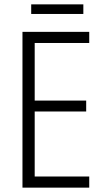

<svg xmlns="http://www.w3.org/2000/svg" viewBox="-20 -860 480 880"><path d="M389 0H83V-714H389V-663H139V-399H375V-349H139V-51H389ZM362 -840V-796H123V-840Z"/></svg>

Font: Noto Sans Lao Condensed Light
Style: Regular
Weight: 300
Width: 3
Designer: Monotype Design Team
Foundry: Monotype Imaging Inc.
Version: Version 2.003; ttfautohint (v1.8.4.7-5d5b)